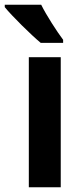

<svg xmlns="http://www.w3.org/2000/svg" viewBox="-55 -786 342 806"><path d="M118 -766H-35V-756C-6 -720 76 -639 116 -606H210V-619C185 -652 139 -723 118 -766ZM200 0V-546H66V0Z"/></svg>

Font: Noto Sans Telugu Condensed
Style: Bold
Weight: 700
Width: 3
Designer: Jelle Bosma - Monotype Design Team
Foundry: Monotype Imaging Inc.
Version: Version 2.005